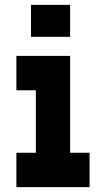

<svg xmlns="http://www.w3.org/2000/svg" viewBox="-20 -770 404 790"><path d="M107.5 -618.5V-750H268.5V-618.5ZM47.5 0V-141.5H127.5V-398.5H47.5V-540H268.5V-141.5H348.5V0Z"/></svg>

Font: Tourney Condensed Black
Style: Regular
Weight: 900
Width: 3
Designer: Tyler Finck
Foundry: Etcetera Type Co
Version: Version 1.010; ttfautohint (v1.8.3)